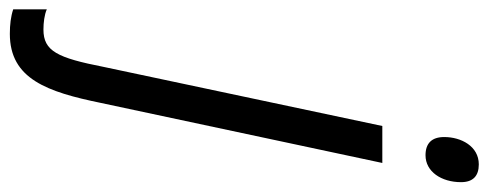

<svg xmlns="http://www.w3.org/2000/svg" viewBox="-458 -448 1017 400"><g transform="rotate(90 51.0 -248.5)"><path d="M175 -626C209 -626 231 -659 231 -700C231 -725 218 -737 194 -737C156 -737 137 -700 137 -665C137 -639 150 -626 175 -626ZM-78 240C16 240 43 162 66 50L191 -536H114L-9 44C-28 141 -42 170 -87 170C-101 170 -118 168 -129 163V233C-114 238 -97 240 -78 240Z"/></g></svg>

Font: Noto Sans ExtraCondensed
Style: Italic
Weight: 400
Width: 2
Italic angle: -12°
Designer: Monotype Design Team
Foundry: Monotype Imaging Inc.
Version: Version 2.013